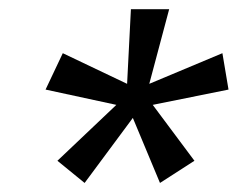

<svg xmlns="http://www.w3.org/2000/svg" viewBox="-20 -770 518 418"><path d="M79.2 -575 233.3 -541.7 105 -420 164.2 -371.7 269.2 -513.3 328.3 -371.7 403.3 -420 312.5 -541.7 477.5 -575 464.2 -654.2 305 -587.5 348.3 -750H265L256.7 -587.5L116.7 -654.2Z"/></svg>

Font: Boon Medium
Style: Italic
Weight: 500
Italic angle: -9°
Designer: Sungsit Sawaiwan
Foundry: FontUni
Version: Version 3.0